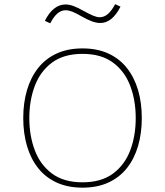

<svg xmlns="http://www.w3.org/2000/svg" viewBox="-20 -885 783 911"><path d="M371.6 -655.3Q301.8 -655.3 249 -631.1Q196.3 -606.9 161.1 -562.5Q126 -518.1 108.2 -457.8Q90.3 -397.5 90.3 -324.7Q90.3 -252.4 108.2 -191.9Q126 -131.3 161.1 -87.2Q196.3 -43 249 -18.8Q301.8 5.4 371.6 5.4Q441.4 5.4 494.1 -18.8Q546.9 -43 582 -87.2Q617.2 -131.3 635 -191.9Q652.8 -252.4 652.8 -324.7Q652.8 -397.5 635 -457.8Q617.2 -518.1 582 -562.5Q546.9 -606.9 494.1 -631.1Q441.4 -655.3 371.6 -655.3ZM371.6 -629.4Q460.4 -629.4 516.1 -588.1Q571.8 -546.9 597.9 -477.8Q624 -408.7 624 -324.7Q624 -240.7 597.9 -171.6Q571.8 -102.5 516.1 -61.3Q460.4 -20 371.6 -20Q282.7 -20 227.1 -61.3Q171.4 -102.5 145.3 -171.6Q119.1 -240.7 119.1 -324.7Q119.1 -408.7 145.3 -477.8Q171.4 -546.9 227.1 -588.1Q282.7 -629.4 371.6 -629.4ZM192.9 -786.1 218.3 -774.4Q234.9 -806.2 252.7 -821.3Q270.5 -836.4 291.5 -836.4Q305.2 -836.4 322.5 -829.8Q339.8 -823.2 365.7 -808.1Q396 -791 417 -783.4Q438 -775.9 455.6 -775.9Q484.4 -775.9 508.3 -795.4Q532.2 -814.9 551.8 -853.5L526.4 -865.2Q509.8 -834 491.9 -818.6Q474.1 -803.2 453.1 -803.2Q440.4 -803.2 424.1 -809.8Q407.7 -816.4 379.9 -831.5Q348.1 -849.6 328.1 -856.7Q308.1 -863.8 291 -863.8Q261.7 -863.8 237.1 -844.5Q212.4 -825.2 192.9 -786.1Z"/></svg>

Font: Estedad-FD-VF Thin
Style: Regular
Weight: 100
Designer: Amin Abedi
Version: Version 5.0